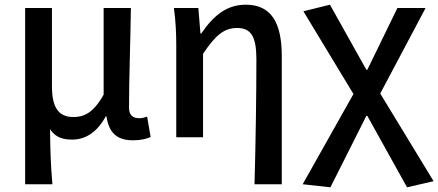

<svg xmlns="http://www.w3.org/2000/svg" viewBox="-20 -584 1865 817"><path d="M87 200H203C196 117 194 66 193 -34C217 2 249 10 288 10C344 10 394 -22 430 -89H433C443 -19 478 13 545 13C581 13 602 7 621 -1L606 -88C594 -83 582 -81 573 -81C546 -81 529 -93 529 -126C529 -246 535 -407 537 -550H421V-181C377 -103 337 -86 292 -86C228 -86 201 -128 201 -218V-550H87Z M1063 200H1179V-346C1179 -486 1135 -564 1026 -564C946 -564 890 -520 836 -441H833L824 -550H720C728 -492 730 -438 730 -394V0H844V-355C898 -436 935 -465 989 -465C1049 -465 1071 -427 1071 -332C1071 -183 1068 23 1063 200Z M1386 213 1539 -91H1543L1712 213L1825 187L1598 -186L1791 -550H1671L1543 -287H1539L1384 -564L1271 -536L1484 -184L1268 200Z"/></svg>

Font: Source Han Sans KR Medium
Style: Regular
Weight: 500
Designer: Ryoko NISHIZUKA (kana & ideographs); Paul D. Hunt (Latin, Greek & Cyrillic); Wenlong ZHANG (bopomofo); Sandoll Communica
Foundry: Adobe Systems Incorporated
Version: Version 1.001;PS 1.001;hotconv 1.0.78;makeotf.lib2.5.61930